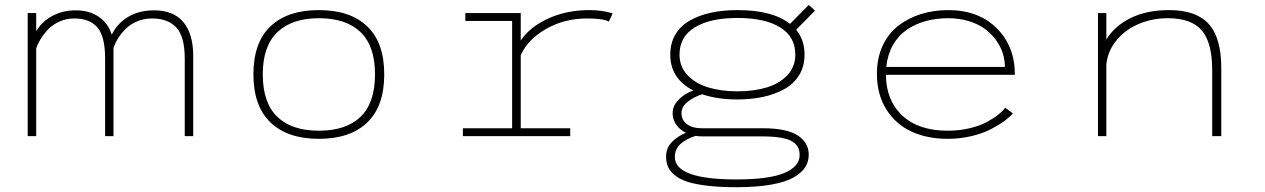

<svg xmlns="http://www.w3.org/2000/svg" viewBox="-20 -553 5140 780"><path d="M92.5 0V-500H127V-426Q150.5 -465.5 192.5 -488.2Q234.5 -511 288.5 -511Q343 -511 381.5 -484.5Q420 -458 434 -412Q456 -457.5 500.2 -484.2Q544.5 -511 605.5 -511Q685.5 -511 725.2 -462.8Q765 -414.5 765 -325.5V0H730.5V-315.5Q730.5 -403.5 696.8 -440.8Q663 -478 597.5 -478Q564.5 -478 536 -465.8Q507.5 -453.5 488.8 -434Q470 -414.5 458.2 -395Q446.5 -375.5 441 -357V0H407V-315.5Q407 -404 376 -441Q345 -478 281.5 -478Q249 -478 220.5 -465Q192 -452 173.8 -432Q155.5 -412 144 -392.8Q132.5 -373.5 127 -356V0Z M1009.5 -251Q1009.5 -380.5 1079 -446.2Q1148.5 -512 1275.5 -512Q1402.5 -512 1471.8 -446Q1541 -380 1541 -251Q1541 -121.5 1471.8 -55.2Q1402.5 11 1275.5 11Q1148.5 11 1079 -55.5Q1009.5 -122 1009.5 -251ZM1275.5 -22Q1386.5 -22 1445 -78.8Q1503.5 -135.5 1503.5 -251Q1503.5 -366 1444.8 -422.5Q1386 -479 1275.5 -479Q1166 -479 1106.8 -422.2Q1047.5 -365.5 1047.5 -251Q1047.5 -135.5 1106.2 -78.8Q1165 -22 1275.5 -22Z M2095.5 -32H2296.5V0H1860.5V-32H2060.5V-468H1870.5V-500H2095.5V-388.5Q2132.5 -443.5 2207.2 -477.8Q2282 -512 2374.5 -512Q2427 -512 2469 -498.5L2453.5 -465.5Q2429.5 -478 2365 -478Q2272.5 -478 2198 -435.2Q2123.5 -392.5 2095.5 -328.5Z M2976.5 -149Q2894 -149 2832.5 -170Q2796.5 -158.5 2772.5 -138.5Q2748.5 -118.5 2748.5 -94Q2748.5 -65 2770.8 -48.5Q2793 -32 2829.5 -32H3078.5Q3175.5 -32 3220.5 -3Q3265.5 26 3265.5 76Q3265.5 104 3251 126.5Q3236.5 149 3204.2 167.8Q3172 186.5 3112.8 197Q3053.5 207.5 2971.5 207.5Q2904 207.5 2853.5 201.5Q2803 195.5 2771.5 185Q2740 174.5 2720.5 158.2Q2701 142 2693.5 124Q2686 106 2686 83Q2686 48 2709.5 24Q2733 0 2766.5 -13.5Q2741 -26 2726.8 -47Q2712.5 -68 2712.5 -92.5Q2712.5 -123.5 2736.8 -148Q2761 -172.5 2796.5 -185.5Q2703 -233.5 2703 -331Q2703 -378 2724 -413.2Q2745 -448.5 2782.8 -469.8Q2820.5 -491 2869 -501.5Q2917.5 -512 2976.5 -512Q3118.5 -512 3189.5 -456L3265.5 -533L3291 -510L3214.5 -432Q3248.5 -391 3248.5 -331Q3248.5 -284 3226.8 -248.2Q3205 -212.5 3166.8 -191.2Q3128.5 -170 3080.5 -159.5Q3032.5 -149 2976.5 -149ZM2976.5 -182Q3043.5 -182 3095.5 -198Q3147.5 -214 3179.2 -248.2Q3211 -282.5 3211 -331Q3211 -404 3149 -442Q3087 -480 2976.5 -480Q2865 -480 2802.8 -442Q2740.5 -404 2740.5 -331Q2740.5 -282.5 2772.5 -248.2Q2804.5 -214 2856.8 -198Q2909 -182 2976.5 -182ZM2721.5 84.5Q2721.5 176 2971.5 176Q3103.5 176 3166 149.8Q3228.5 123.5 3228.5 77.5Q3228.5 59 3222.2 46Q3216 33 3199.5 22.2Q3183 11.5 3151.2 6.2Q3119.5 1 3071.5 1H2832.5Q2817.5 1 2806 -1Q2769.5 10 2745.5 31Q2721.5 52 2721.5 84.5Z M4095 -92Q4081.5 -77 4060 -61.2Q4038.5 -45.5 4005.5 -28.2Q3972.5 -11 3926.2 0Q3880 11 3829.5 11Q3747.5 11 3683.5 -18.2Q3619.5 -47.5 3581 -108.2Q3542.5 -169 3542.5 -253.5Q3542.5 -317.5 3566 -367.8Q3589.5 -418 3630 -449Q3670.5 -480 3722 -496Q3773.5 -512 3832 -512Q3954.5 -512 4028.8 -438.8Q4103 -365.5 4103 -249H3579Q3580 -144.5 3646 -83.2Q3712 -22 3829.5 -22Q3876.5 -22 3918.2 -31.8Q3960 -41.5 3988.5 -57Q4017 -72.5 4035.2 -87Q4053.5 -101.5 4064 -115.5ZM3831.5 -479Q3782 -479 3739.2 -467Q3696.5 -455 3662.5 -431.2Q3628.5 -407.5 3607 -369Q3585.5 -330.5 3580.5 -281H4062.5Q4062.5 -309.5 4053.5 -337.5Q4044.5 -365.5 4025.5 -391.2Q4006.5 -417 3979.8 -436.5Q3953 -456 3914.8 -467.5Q3876.5 -479 3831.5 -479Z M4440.5 0V-500H4474.5V-392.5Q4508.5 -448 4573.8 -480Q4639 -512 4730 -512Q4839.5 -512 4890.5 -455.5Q4941.5 -399 4941.5 -275.5V0H4904.5V-268.5Q4904.5 -380 4862.2 -429.5Q4820 -479 4724 -479Q4662 -479 4607.8 -456.5Q4553.5 -434 4517 -390.8Q4480.5 -347.5 4474.5 -291.5V0Z"/></svg>

Font: League Mono Wide Thin
Style: Regular
Weight: 100
Width: 8
Designer: Tyler Finck
Foundry: The League of Moveable Type / Tyler Finck
Version: Version 2.210